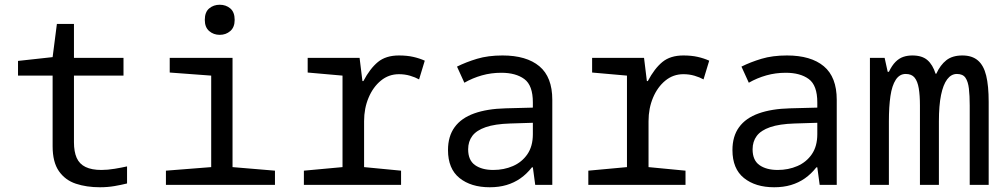

<svg xmlns="http://www.w3.org/2000/svg" viewBox="-20 -780 4240 810"><path d="M402 10Q345 10 300 -5Q255 -20 228.5 -58Q202 -96 202 -163V-461H56V-523L202 -539L220 -679H292V-536H501V-461H292V-180Q292 -140 303.5 -114Q315 -88 341 -75.5Q367 -63 408 -63Q434 -63 464 -68Q494 -73 516 -78V-6Q492 0 463 5Q434 10 402 10Z M680 0V-60L871 -75V-461L696 -474V-536H961V-75L1140 -60V0ZM907 -633Q881 -633 862.5 -649Q844 -665 844 -696Q844 -729 862.5 -744.5Q881 -760 907 -760Q933 -760 951.5 -744.5Q970 -729 970 -696Q970 -665 951.5 -649Q933 -633 907 -633Z M1262 0V-60L1425 -75V-461L1278 -474V-536H1497L1509 -438H1513Q1541 -491 1574.5 -518.5Q1608 -546 1663 -546Q1697 -546 1723.5 -540Q1750 -534 1772 -524L1748 -445Q1732 -454 1710 -460.5Q1688 -467 1663 -467Q1620 -467 1587 -440Q1554 -413 1535 -368Q1516 -323 1516 -269V-75L1672 -60V0Z M2046 10Q1967 10 1918.5 -29Q1870 -68 1870 -147Q1870 -205 1898 -243.5Q1926 -282 1980.5 -301.5Q2035 -321 2113 -323L2228 -326V-348Q2228 -420 2192 -446.5Q2156 -473 2095 -473Q2052 -473 2013 -462Q1974 -451 1939 -431L1908 -499Q1946 -518 1992.5 -532Q2039 -546 2100 -546Q2201 -546 2255.5 -500.5Q2310 -455 2310 -359V0H2238L2228 -74H2224Q2202 -46 2175.5 -27.5Q2149 -9 2117 0.5Q2085 10 2046 10ZM2061 -63Q2106 -63 2144 -79.5Q2182 -96 2205 -129.5Q2228 -163 2228 -214V-262L2132 -259Q2068 -257 2029 -243.5Q1990 -230 1972.5 -206.5Q1955 -183 1955 -150Q1955 -104 1984 -83.5Q2013 -63 2061 -63Z M2462 0V-60L2625 -75V-461L2478 -474V-536H2697L2709 -438H2713Q2741 -491 2774.5 -518.5Q2808 -546 2863 -546Q2897 -546 2923.5 -540Q2950 -534 2972 -524L2948 -445Q2932 -454 2910 -460.5Q2888 -467 2863 -467Q2820 -467 2787 -440Q2754 -413 2735 -368Q2716 -323 2716 -269V-75L2872 -60V0Z M3246 10Q3167 10 3118.5 -29Q3070 -68 3070 -147Q3070 -205 3098 -243.5Q3126 -282 3180.5 -301.5Q3235 -321 3313 -323L3428 -326V-348Q3428 -420 3392 -446.5Q3356 -473 3295 -473Q3252 -473 3213 -462Q3174 -451 3139 -431L3108 -499Q3146 -518 3192.5 -532Q3239 -546 3300 -546Q3401 -546 3455.5 -500.5Q3510 -455 3510 -359V0H3438L3428 -74H3424Q3402 -46 3375.5 -27.5Q3349 -9 3317 0.5Q3285 10 3246 10ZM3261 -63Q3306 -63 3344 -79.5Q3382 -96 3405 -129.5Q3428 -163 3428 -214V-262L3332 -259Q3268 -257 3229 -243.5Q3190 -230 3172.5 -206.5Q3155 -183 3155 -150Q3155 -104 3184 -83.5Q3213 -63 3261 -63Z M3650 0V-536H3712L3725 -477H3730Q3743 -504 3758 -519Q3773 -534 3790.5 -540Q3808 -546 3829 -546Q3870 -546 3892.5 -526.5Q3915 -507 3927 -469H3930Q3947 -506 3972.5 -526Q3998 -546 4040 -546Q4081 -546 4105.5 -525Q4130 -504 4140.5 -461Q4151 -418 4151 -350V0H4071V-335Q4071 -377 4067.5 -406.5Q4064 -436 4053 -452Q4042 -468 4017 -468Q3993 -468 3976 -445.5Q3959 -423 3950 -379Q3941 -335 3941 -268V0H3861V-335Q3861 -378 3856 -407.5Q3851 -437 3838.5 -452.5Q3826 -468 3801 -468Q3775 -468 3759 -443.5Q3743 -419 3736.5 -374.5Q3730 -330 3730 -268V0Z"/></svg>

Font: Noto Sans Mono
Style: Regular
Weight: 400
Designer: Monotype Design Team
Foundry: Monotype Imaging Inc.
Version: Version 2.014